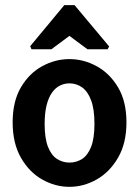

<svg xmlns="http://www.w3.org/2000/svg" viewBox="-20 -720 539 744"><path d="M249 4Q194 4 143.5 -24.5Q93 -53 61 -109Q29 -165 29 -246Q29 -327 61 -381.5Q93 -436 143.5 -463.5Q194 -491 249 -491Q304 -491 354.5 -463.5Q405 -436 437.5 -381.5Q470 -327 470 -246Q470 -165 437.5 -109Q405 -53 354.5 -24.5Q304 4 249 4ZM249 -90Q276 -90 298 -104Q320 -118 333 -151Q346 -184 346 -240Q346 -297 333 -331.5Q320 -366 298 -381.5Q276 -397 249 -397Q230 -397 212.5 -388.5Q195 -380 181.5 -361Q168 -342 160.5 -312Q153 -282 153 -240Q153 -184 166 -151Q179 -118 201 -104Q223 -90 249 -90ZM102 -529 97 -541 229 -700H269L403 -540L397 -529H319L249 -581L179 -529Z"/></svg>

Font: Kreon
Style: Bold
Weight: 700
Designer: Julia Petretta
Foundry: Julia Petretta and Eli Heuer
Version: Version 2.002